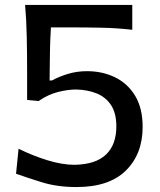

<svg xmlns="http://www.w3.org/2000/svg" viewBox="-20 -756 658 788"><path d="M293.9 11.7Q214.8 11.7 151.4 -8.1Q87.9 -27.8 45.9 -43L56.2 -145.5Q114.7 -116.7 175.3 -98.1Q235.8 -79.6 285.2 -79.6Q372.6 -81.1 415 -121.6Q457.5 -162.1 457.5 -237.3Q457.5 -292 435.5 -325Q413.6 -357.9 376.2 -372.8Q338.9 -387.7 292 -388.7Q259.8 -388.7 219 -378.7Q178.2 -368.7 138.2 -341.3L91.3 -345.7V-461.9Q91.3 -535.6 89.8 -604.7Q88.4 -673.8 83 -735.8H522.9V-633.8Q458.5 -641.1 393.6 -642.3Q328.6 -643.6 264.6 -643.6H189Q186.5 -601.1 185.3 -559.1Q184.1 -517.1 184.1 -475.1L183.6 -425.8H193.4Q221.7 -441.4 258.5 -452.6Q295.4 -463.9 337.4 -463.9Q400.4 -463.9 452.1 -438.7Q503.9 -413.6 534.7 -362.8Q565.4 -312 565.4 -234.9Q565.4 -124 496.8 -56.2Q428.2 11.7 293.9 11.7Z"/></svg>

Font: Pinar Medium
Style: Regular
Weight: 500
Designer: Amin Abedi
Version: Version 3.000